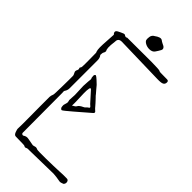

<svg xmlns="http://www.w3.org/2000/svg" viewBox="-259 -850 899 899"><g transform="rotate(45 190.5 -401.0)"><path d="M353 3Q342 1 328.5 -1Q315 -3 308 -3L152 0H141Q136 0 130.5 3Q125 6 120 2Q118 0 105.5 0Q93 0 79.5 -0.5Q66 -1 59 -1Q50 -1 44.5 -15.5Q39 -30 40 -37Q41 -62 40.5 -101.5Q40 -141 40 -180Q40 -219 40 -244Q40 -252 45 -264Q46 -266 46.5 -283Q47 -300 47.5 -323Q48 -346 48 -365Q48 -384 48 -390Q48 -394 46.5 -397.5Q45 -401 43 -405Q37 -415 43 -424Q47 -433 43 -438Q42 -440 45 -444Q48 -448 48 -452Q49 -469 48.5 -498Q48 -527 48 -544Q45 -550 43.5 -560.5Q42 -571 43 -594Q44 -617 47 -661Q47 -665 43 -667Q35 -679 49 -686.5Q63 -694 76 -699Q83 -701 87 -697Q95 -692 101 -697Q214 -698 263.5 -697.5Q313 -697 318 -694Q322 -691 332.5 -691.5Q343 -692 371 -691Q381 -691 381 -681Q381 -669 372 -664Q363 -659 336 -660L97 -666Q74 -666 74 -645Q70 -614 71 -601Q72 -588 76 -582Q76 -575 72.5 -570Q69 -565 69 -551Q74 -545 76 -538Q78 -531 78 -523V-339Q78 -325 70 -314Q68 -311 68.5 -306.5Q69 -302 69 -298L70 -36Q70 -32 74 -29.5Q78 -27 82 -29Q94 -38 108.5 -35Q123 -32 136 -30Q138 -30 141.5 -29Q145 -28 148 -29Q154 -31 160 -32Q166 -33 173 -29Q175 -28 192 -27.5Q209 -27 233 -27.5Q257 -28 280.5 -28.5Q304 -29 321 -30Q338 -31 341 -31H367Q377 -31 379.5 -20.5Q382 -10 374 -2Q372 -1 364 1.5Q356 4 353 3ZM124 -240Q120 -240 117 -244Q114 -248 114 -250Q113 -254 113 -257Q113 -260 113 -264Q114 -268 115.5 -273Q117 -278 118 -282Q119 -288 117 -293.5Q115 -299 116 -305Q119 -334 116.5 -363Q114 -392 117 -421L118 -431Q120 -441 116 -447Q116 -452 115 -458Q114 -464 120 -469Q128 -467 139 -456Q150 -445 156 -440Q161 -434 171.5 -421.5Q182 -409 184 -407Q189 -400 194 -395.5Q199 -391 203 -386L214 -374Q219 -369 223.5 -363Q228 -357 236 -350Q246 -343 239 -336Q225 -324 206 -307.5Q187 -291 169 -275.5Q151 -260 138.5 -250Q126 -240 124 -240ZM143 -290Q145 -290 145.5 -290.5Q146 -291 147 -292Q158 -297 161.5 -303.5Q165 -310 171 -314Q178 -319 185 -322Q192 -325 196 -330Q199 -334 202.5 -336Q206 -338 208 -340Q211 -343 207 -347Q203 -351 198 -355L153 -405Q146 -413 143.5 -401.5Q141 -390 141.5 -368.5Q142 -347 143 -325Q144 -303 143 -290ZM212 -732Q198 -732 186.5 -738Q175 -744 172 -752Q170 -758 172 -772.5Q174 -787 188 -794Q197 -801 207 -804.5Q217 -808 224 -803Q229 -799 236 -795.5Q243 -792 249 -789Q261 -780 255 -769Q248 -756 239.5 -744Q231 -732 212 -732Z"/></g></svg>

Font: Sankofa Display
Style: Regular
Weight: 400
Designer: Batsirai Madzonga
Foundry: Batsirai Madzonga
Version: Version 1.000; ttfautohint (v1.8.4.7-5d5b)